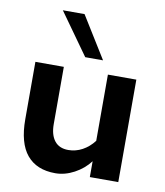

<svg xmlns="http://www.w3.org/2000/svg" viewBox="-82 -792 750 871"><g transform="rotate(10 292.5 -357.0)"><path d="M55 -208V-472H186V-208Q186 -159 207.5 -131.5Q229 -104 271 -104Q305 -104 335.5 -120.5Q366 -137 389 -167V-472H520V0H389V-73Q361 -36 318 -13Q275 10 231 10Q145 10 100 -44Q55 -98 55 -208ZM274 -532 137 -724H237L356 -532Z"/></g></svg>

Font: Madhuban SemiBold
Style: Regular
Weight: 600
Designer: jaikishan Patel
Foundry: MagicType
Version: Version 1.000